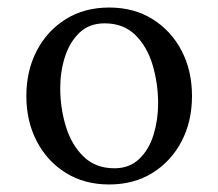

<svg xmlns="http://www.w3.org/2000/svg" viewBox="-20 -480 580 510"><path d="M270 10Q204 10 154.5 -21Q105 -52 77.5 -105Q50 -158 50 -225Q50 -292 77.5 -345Q105 -398 154.5 -429Q204 -460 270 -460Q336 -460 385.5 -429Q435 -398 462.5 -345Q490 -292 490 -225Q490 -158 462.5 -105Q435 -52 385.5 -21Q336 10 270 10ZM284 -33Q324 -33 350 -58Q376 -83 388 -122.5Q400 -162 400 -205Q400 -258 385.5 -307Q371 -356 339.5 -387Q308 -418 258 -418Q217 -418 191 -393Q165 -368 152.5 -329Q140 -290 140 -246Q140 -193 155 -144Q170 -95 202 -64Q234 -33 284 -33Z"/></svg>

Font: Spectral
Style: Regular
Weight: 400
Designer: Jean-Baptiste Levee
Foundry: Production Type
Version: Version 2.001